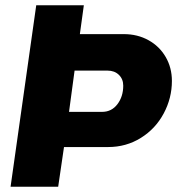

<svg xmlns="http://www.w3.org/2000/svg" viewBox="-20 -706 680 726"><path d="M630 -400Q630 -335 599 -277Q568 -219 512.5 -184.5Q457 -150 389 -150H222L200 0H20L117 -686H297L282 -577H448Q500 -577 541.5 -554Q583 -531 606.5 -490.5Q630 -450 630 -400ZM262 -439 241 -283H366Q402 -283 424 -312Q446 -341 446 -382Q446 -407 429.5 -423Q413 -439 387 -439Z"/></svg>

Font: Chivo ExtraBold Italic
Style: Regular
Weight: 800
Italic angle: -8.05°
Designer: Hector Gatti
Foundry: Omnibus-Type
Version: Version 1.007